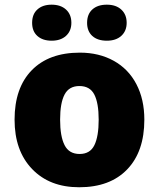

<svg xmlns="http://www.w3.org/2000/svg" viewBox="-20 -787 677 817"><path d="M594.2 -277.8Q594.2 -142.1 521.2 -66.2Q448.2 9.8 316.9 9.8Q190.9 9.8 116.5 -67.9Q42 -145.5 42 -277.8Q42 -413.1 115 -488Q188 -563 319.8 -563Q401.4 -563 463.9 -528.3Q526.4 -493.7 560.3 -429Q594.2 -364.3 594.2 -277.8ZM235.8 -277.8Q235.8 -206.5 254.9 -169.2Q273.9 -131.8 318.8 -131.8Q363.3 -131.8 381.6 -169.2Q399.9 -206.5 399.9 -277.8Q399.9 -348.6 381.3 -384.8Q362.8 -420.9 317.9 -420.9Q273.9 -420.9 254.9 -385Q235.8 -349.1 235.8 -277.8ZM116.7 -689.9Q116.7 -726.6 139.2 -746.8Q161.6 -767.1 199.7 -767.1Q238.3 -767.1 261 -746.3Q283.7 -725.6 283.7 -689.9Q283.7 -655.3 261 -634.5Q238.3 -613.8 199.7 -613.8Q161.6 -613.8 139.2 -633.8Q116.7 -653.8 116.7 -689.9ZM350.6 -689.9Q350.6 -726.6 373 -746.8Q395.5 -767.1 434.6 -767.1Q473.6 -767.1 496.3 -746.1Q519 -725.1 519 -689.9Q519 -655.3 496.3 -634.5Q473.6 -613.8 434.6 -613.8Q395 -613.8 372.8 -634Q350.6 -654.3 350.6 -689.9Z"/></svg>

Font: TypoPRO Open Sans
Style: Regular
Weight: 800
Foundry: Ascender Corporation
Version: Version 1.10